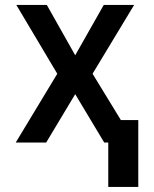

<svg xmlns="http://www.w3.org/2000/svg" viewBox="-20 -565 610 761"><path d="M165.5 -545.5 278.1 -345.9 391.3 -545.5H511.7L346.9 -272.7L513.5 0H393.1L278.1 -191.8L163 0H42.3L207 -272.7L44.7 -545.5ZM528.1 -89.1V175.8H409.1V-89.1Z"/></svg>

Font: Interface Medium
Style: Regular
Weight: 500
Designer: Rasmus Andersson
Foundry: rsms
Version: Version 1.8